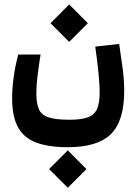

<svg xmlns="http://www.w3.org/2000/svg" viewBox="-20 -488 626 874"><path d="M289.1 182.1Q200.2 182.1 144 160.6Q87.9 139.2 61.5 90.3Q35.2 41.5 35.2 -40.5Q35.2 -85 42.2 -136.7Q49.3 -188.5 63 -239.7H164.6Q156.7 -190.4 151.1 -145.3Q145.5 -100.1 145.5 -63Q145.5 -16.6 157.2 9.5Q168.9 35.6 201.7 46.4Q234.4 57.1 296.9 57.1Q350.6 57.1 380.4 45.9Q410.2 34.7 421.9 7.6Q433.6 -19.5 433.6 -66.4Q433.6 -107.4 427.7 -162.1Q421.9 -216.8 413.6 -275.9L522.5 -288.1Q531.7 -227.1 538.6 -174.1Q545.4 -121.1 545.4 -74.2Q545.4 62.5 484.9 122.3Q424.3 182.1 289.1 182.1ZM294.9 -297.4 210 -382.3 294.9 -467.8 379.9 -382.3ZM288.6 366.7 203.6 281.7 288.6 196.3 373.5 281.7Z"/></svg>

Font: CaskaydiaCove NFP SemiBold
Style: Regular
Weight: 600
Designer: Aaron Bell
Foundry: Saja Typeworks
Version: Version 2111.001; VTT 6.35;Nerd Fonts 3.1.1